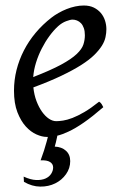

<svg xmlns="http://www.w3.org/2000/svg" viewBox="-20 -477 433 697"><path d="M234.9 107.9Q234.9 133.8 219.7 155.3Q204.6 176.8 180.4 188.7Q156.2 200.7 126.2 200.4Q96.2 200.2 66.9 183.1L65.9 164.1Q91.3 175.8 111.3 176.5Q131.3 177.2 145 171.1Q158.7 165 165.8 153.8Q172.9 142.6 172.9 130.9Q172.9 118.2 161.6 111.1Q150.4 104 127.4 105Q141.1 68.4 149.9 35.2Q151.9 27.3 153.8 20H148.9Q132.8 20 112.3 11Q91.8 2 73.7 -17.8Q55.7 -37.6 43.2 -69.6Q30.8 -101.6 30.8 -147.9Q30.8 -186 40 -222.9Q49.3 -259.8 66.7 -293.7Q84 -327.6 109.4 -357.9Q134.8 -388.2 167 -413.1Q178.2 -421.9 192.4 -429.9Q206.5 -438 221.9 -444.1Q237.3 -450.2 253.2 -453.6Q269 -457 284.2 -457Q305.2 -457 320.6 -449.5Q335.9 -441.9 346.2 -429.7Q356.4 -417.5 361.3 -402.1Q366.2 -386.7 366.2 -371.1Q366.2 -357.4 363 -342.3Q359.9 -327.1 349.9 -311Q339.8 -294.9 322 -277.3Q304.2 -259.8 274.7 -241Q245.1 -222.2 202.6 -201.9Q160.2 -181.6 101.1 -159.7Q104 -132.3 112.5 -109.9Q121.1 -87.4 132.6 -71.3Q144 -55.2 157.5 -46.1Q170.9 -37.1 184.1 -37.1Q194.3 -37.1 209 -39.3Q223.6 -41.5 242.9 -48.8Q262.2 -56.2 286.4 -70.3Q310.5 -84.5 339.8 -107.9Q345.2 -105 349.4 -98.4Q353.5 -91.8 355 -87.9Q314.9 -53.2 284.2 -32Q253.4 -10.7 229 0.5Q206.5 11.2 188 15.6Q188 17.6 187.5 19Q185.1 30.3 182.9 39.8Q180.7 49.3 178.7 55.2Q203.6 56.2 219.2 70.1Q234.9 84 234.9 107.9ZM190.9 -381.8Q174.8 -367.2 159.4 -346.2Q144 -325.2 131.6 -300.8Q119.1 -276.4 110.8 -249.8Q102.5 -223.1 100.6 -197.3Q164.6 -222.2 201.9 -242.4Q239.3 -262.7 258.3 -280.8Q277.3 -298.8 282.7 -315.4Q288.1 -332 288.1 -349.1Q288.1 -364.3 284.2 -375.2Q280.3 -386.2 273.9 -392.8Q267.6 -399.4 259.5 -402.6Q251.5 -405.8 243.2 -405.8Q235.4 -405.8 220.2 -400.1Q205.1 -394.5 190.9 -381.8Z"/></svg>

Font: Gentium Plus Viet
Style: Italic
Weight: 400
Italic angle: -8°
Designer: J. Victor Gaultney, Annie Olsen, Iska Routamaa, Becca Hirsbrunner
Foundry: SIL International
Version: Version 5.000